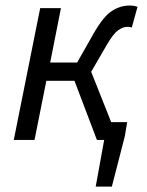

<svg xmlns="http://www.w3.org/2000/svg" viewBox="-20 -516 542 708"><path d="M332.9 172 364.1 0H344.8L358.2 -65.7H449L440.4 -14.2L392.5 172ZM30.8 0 128.2 -486.1H204.8L165 -285.3H264.4L326.1 -394.1Q361.8 -456.1 393 -475.8Q424.1 -495.6 457.6 -495.6Q474.3 -495.6 487.1 -490.8L465.9 -414.3Q461.9 -416.3 458.1 -416.6Q454.4 -417 448.9 -417Q433.1 -417 415.3 -404.1Q397.5 -391.3 373.6 -350.2L316.2 -251.3L416 0H337.4L254.6 -218.1H150.9L107.3 0Z"/></svg>

Font: Source Sans Variable
Style: Italic
Weight: 200
Italic angle: -11°
Designer: Paul D. Hunt
Foundry: Adobe Systems Incorporated
Version: Version 3.006;hotconv 1.0.111;makeotfexe 2.5.65597